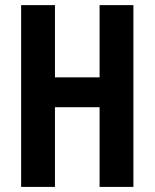

<svg xmlns="http://www.w3.org/2000/svg" viewBox="-20 -734 607 754"><path d="M503.9 0H371.1V-313H195.8V0H63V-713.9H195.8V-430.2H371.1V-713.9H503.9Z"/></svg>

Font: TypoPRO Open Sans Condensed
Style: Bold
Weight: 700
Width: 3
Foundry: Ascender Corporation
Version: Version 1.11